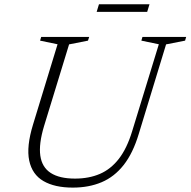

<svg xmlns="http://www.w3.org/2000/svg" viewBox="-20 -844 868 874"><path d="M180.5 -270Q156 -188.5 163.5 -135.5Q171 -82.5 210.8 -56.8Q250.5 -31 321.5 -31Q384.5 -31 434.2 -52.2Q484 -73.5 521 -121Q558 -168.5 582 -248L703 -642.5L623.5 -659L628.5 -676H827.5L822.5 -659L736 -642L612 -235.5Q585.5 -147 543 -93Q500.5 -39 442.5 -14.5Q384.5 10 311.5 10Q229 10 177.8 -19.8Q126.5 -49.5 113 -113Q99.5 -176.5 130.5 -277.5L242 -642.5L162.5 -659L167.5 -676H386L380.5 -659L294.5 -642ZM420 -790 430.5 -824.5H660.5L650 -790Z"/></svg>

Font: Newsreader 16pt 16pt Light
Style: Italic
Weight: 300
Italic angle: -17°
Version: Version 1.003